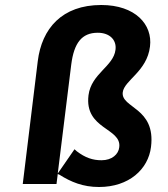

<svg xmlns="http://www.w3.org/2000/svg" viewBox="-20 -736 673 768"><path d="M265 -478C276 -564 307 -605 371 -605C419 -605 447 -576 442 -537C434 -470 345 -442 334 -355C317 -218 467 -225 457 -147C454 -119 428 -95 386 -95C351 -95 321 -105 287 -131L278 -139L211 -42ZM218 -37C264 -8 312 12 376 12C496 12 573 -59 584 -148C604 -307 463 -303 471 -367C477 -415 568 -450 580 -550C591 -638 521 -716 385 -716C228 -716 147 -622 131 -491L71 0H206L211 -40Z"/></svg>

Font: Falling Sky
Style: SeBdObl
Weight: 600
Designer: Paul D. Hunt
Foundry: Adobe Systems Incorporated
Version: Version 1.02